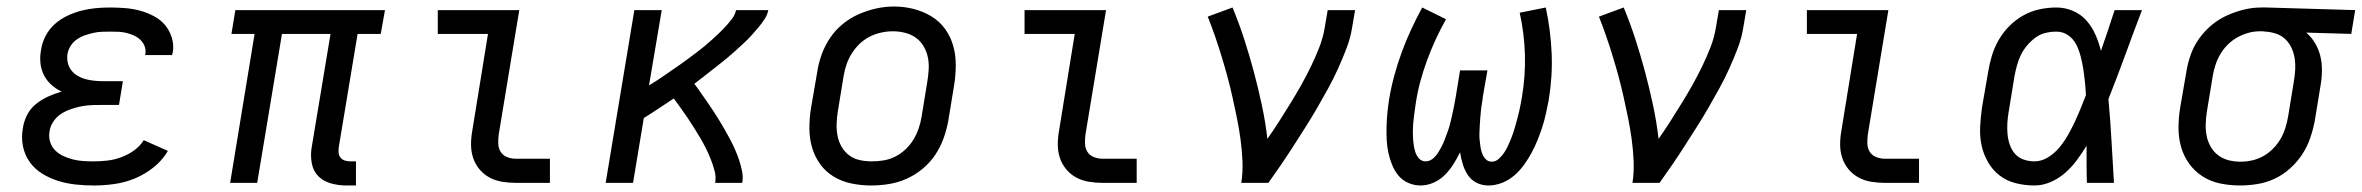

<svg xmlns="http://www.w3.org/2000/svg" viewBox="-20 -561 7245 589"><path d="M268 8Q240 8 212 5Q184 2 158.5 -6Q133 -14 110 -28Q87 -42 71.5 -63.5Q56 -85 50.5 -112Q45 -139 50 -167Q53 -188 63 -208Q73 -228 90.5 -242Q108 -256 128 -265Q148 -274 169 -280Q152 -288 137.5 -301Q123 -314 114.5 -331Q106 -348 104 -368Q102 -388 106 -408Q109 -430 120 -451Q131 -472 148.5 -487.5Q166 -503 187.5 -513Q209 -523 230.5 -528.5Q252 -534 274 -536Q296 -538 318 -538Q342 -538 365.5 -536Q389 -534 410.5 -528Q432 -522 452 -511.5Q472 -501 486 -484.5Q500 -468 507 -445.5Q514 -423 510 -400Q509 -398 508.5 -396Q508 -394 508 -392H425Q425 -393 425.5 -394Q426 -395 426 -396Q428 -408 423.5 -419.5Q419 -431 410.5 -439Q402 -447 391 -452Q380 -457 368 -460Q356 -463 343.5 -463.5Q331 -464 318 -464Q305 -464 292 -463.5Q279 -463 266 -460Q253 -457 240 -452.5Q227 -448 215.5 -440Q204 -432 196.5 -420Q189 -408 187 -395Q185 -382 188 -368.5Q191 -355 199 -345Q207 -335 218 -328.5Q229 -322 241.5 -318.5Q254 -315 268 -313.5Q282 -312 295 -312H357L345 -239H283Q268 -239 253 -238Q238 -237 223 -233.5Q208 -230 193 -224.5Q178 -219 165 -210Q152 -201 143 -187Q134 -173 132 -158Q129 -142 133.5 -126.5Q138 -111 149 -100Q160 -89 174 -82.5Q188 -76 203.5 -72Q219 -68 235.5 -67Q252 -66 268 -66Q289 -66 310 -68.5Q331 -71 351.5 -78.5Q372 -86 390.5 -99Q409 -112 421 -131L495 -98Q478 -69 451 -47.5Q424 -26 393.5 -13.5Q363 -1 331 3.5Q299 8 268 8Z M1042 8Q1018 8 995 1.5Q972 -5 956.5 -20.5Q941 -36 936.5 -60Q932 -84 936 -108L994 -457H845L769 0H686L761 -457H690L702 -530H1161L1148 -457H1077L1019 -108Q1018 -99 1019 -91Q1020 -83 1025 -77Q1030 -71 1038 -68.5Q1046 -66 1055 -66H1072V8Z M1563 0Q1541 0 1520 -3.5Q1499 -7 1481.5 -16.5Q1464 -26 1451 -41.5Q1438 -57 1431.5 -76.5Q1425 -96 1425 -117.5Q1425 -139 1429 -161L1477 -457H1323V-530H1573L1510 -149Q1508 -135 1508.5 -120.5Q1509 -106 1516 -95Q1523 -84 1536 -79Q1549 -74 1563 -74H1667V0Z M1838 0 1926 -530H2010L1971 -299Q1984 -307 1996.5 -315Q2009 -323 2021 -331.5Q2033 -340 2045.5 -348.5Q2058 -357 2070 -365.5Q2082 -374 2094 -383Q2106 -392 2118 -401Q2130 -410 2141.5 -419.5Q2153 -429 2164 -439Q2175 -449 2186 -459.5Q2197 -470 2207 -481Q2217 -492 2226 -504Q2235 -516 2238 -530H2337Q2334 -515 2325 -501.5Q2316 -488 2305.5 -475.5Q2295 -463 2284 -451Q2273 -439 2261 -428Q2249 -417 2237 -406Q2225 -395 2212.5 -384.5Q2200 -374 2187 -364Q2174 -354 2161.5 -344Q2149 -334 2136 -324Q2123 -314 2110 -304Q2120 -291 2129.5 -277Q2139 -263 2149 -249Q2159 -235 2168 -221Q2177 -207 2186 -192.5Q2195 -178 2203.5 -163Q2212 -148 2220 -133Q2228 -118 2235 -102Q2242 -86 2247.5 -69.5Q2253 -53 2256.5 -35.5Q2260 -18 2257 0H2174Q2177 -19 2172 -37.5Q2167 -56 2160 -73.5Q2153 -91 2145 -107Q2137 -123 2127.5 -139Q2118 -155 2108.5 -170Q2099 -185 2089 -200Q2079 -215 2068 -230Q2057 -245 2047 -259Q2024 -244 2001 -228.5Q1978 -213 1955 -199L1922 0Z M2653 8Q2622 8 2592.5 2Q2563 -4 2538 -19Q2513 -34 2496 -57.5Q2479 -81 2471 -109Q2463 -137 2463 -168Q2463 -199 2468 -230L2487 -340Q2491 -367 2500.5 -393.5Q2510 -420 2526 -444Q2542 -468 2565 -487Q2588 -506 2614.5 -517.5Q2641 -529 2668 -535Q2695 -541 2723 -541Q2754 -541 2783 -533.5Q2812 -526 2837 -511Q2862 -496 2879 -472.5Q2896 -449 2904 -421Q2912 -393 2912 -362Q2912 -331 2907 -300L2889 -190Q2884 -163 2874.5 -136.5Q2865 -110 2849 -86Q2833 -62 2810 -43Q2787 -24 2761 -12.5Q2735 -1 2707.5 3.5Q2680 8 2653 8ZM2654 -66Q2673 -66 2691 -69Q2709 -72 2726 -80.5Q2743 -89 2757.5 -102.5Q2772 -116 2782 -132.5Q2792 -149 2798 -166.5Q2804 -184 2807 -202L2825 -312Q2828 -331 2829 -350Q2830 -369 2826 -387Q2822 -405 2812.5 -420.5Q2803 -436 2788.5 -446Q2774 -456 2756 -460.5Q2738 -465 2719 -465Q2701 -465 2683 -461Q2665 -457 2648 -448.5Q2631 -440 2617 -426.5Q2603 -413 2593 -397Q2583 -381 2577 -363.5Q2571 -346 2568 -328L2550 -218Q2547 -199 2546.5 -180Q2546 -161 2549.5 -143.5Q2553 -126 2562 -110.5Q2571 -95 2585 -84.5Q2599 -74 2617 -70Q2635 -66 2654 -66Z M3363 0Q3341 0 3320 -3.5Q3299 -7 3281.5 -16.5Q3264 -26 3251 -41.5Q3238 -57 3231.5 -76.5Q3225 -96 3225 -117.5Q3225 -139 3229 -161L3277 -457H3123V-530H3373L3310 -149Q3308 -135 3308.5 -120.5Q3309 -106 3316 -95Q3323 -84 3336 -79Q3349 -74 3363 -74H3467V0Z M3788 0Q3793 -34 3791.5 -67.5Q3790 -101 3785.5 -134Q3781 -167 3774.5 -199Q3768 -231 3761 -262.5Q3754 -294 3745.5 -325.5Q3737 -357 3727.5 -388Q3718 -419 3707.5 -449.5Q3697 -480 3685 -510L3761 -538Q3781 -490 3797 -440.5Q3813 -391 3826.5 -340.5Q3840 -290 3851 -238.5Q3862 -187 3868 -135Q3887 -162 3904.5 -189.5Q3922 -217 3939 -244.5Q3956 -272 3972 -300.5Q3988 -329 4002 -358Q4016 -387 4027.5 -416.5Q4039 -446 4044 -477L4053 -530H4137L4128 -477Q4123 -445 4111 -413.5Q4099 -382 4085 -351Q4071 -320 4054.5 -290Q4038 -260 4021 -230.5Q4004 -201 3985.5 -172Q3967 -143 3948.5 -114Q3930 -85 3910.5 -56.5Q3891 -28 3871 0Z M4338 8Q4318 8 4300 0Q4282 -8 4270 -22.5Q4258 -37 4250.5 -55.5Q4243 -74 4239 -93Q4235 -112 4234 -132Q4233 -152 4233.5 -172.5Q4234 -193 4236 -213.5Q4238 -234 4241 -254Q4247 -291 4257 -328Q4267 -365 4280 -400.5Q4293 -436 4309 -470.5Q4325 -505 4343 -538L4416 -502Q4399 -472 4384.5 -440.5Q4370 -409 4358 -376.5Q4346 -344 4337 -310.5Q4328 -277 4323 -243Q4321 -231 4319.5 -218.5Q4318 -206 4316.5 -193.5Q4315 -181 4314.5 -168.5Q4314 -156 4314.5 -143.5Q4315 -131 4316.5 -119Q4318 -107 4321.5 -95.5Q4325 -84 4333 -75Q4341 -66 4353 -66Q4365 -66 4374.5 -73.5Q4384 -81 4390.5 -91Q4397 -101 4402.5 -111.5Q4408 -122 4412 -133Q4416 -144 4420 -154.5Q4424 -165 4427 -176Q4430 -187 4432.5 -198Q4435 -209 4437.5 -220.5Q4440 -232 4442 -243Q4444 -254 4446 -265L4459 -345H4543L4529 -265Q4528 -254 4526 -243Q4524 -232 4523 -221Q4522 -210 4521 -198.5Q4520 -187 4519.5 -176Q4519 -165 4518.5 -154Q4518 -143 4519 -132.5Q4520 -122 4521.5 -111.5Q4523 -101 4526.5 -91Q4530 -81 4537.5 -73Q4545 -65 4556 -65Q4568 -65 4577.5 -73.5Q4587 -82 4593.5 -91.5Q4600 -101 4605 -111.5Q4610 -122 4614.5 -133Q4619 -144 4622.5 -154.5Q4626 -165 4629 -176Q4632 -187 4635 -198Q4638 -209 4640.5 -220Q4643 -231 4645 -242Q4647 -253 4649 -264Q4660 -330 4658 -394.5Q4656 -459 4642 -522L4722 -538Q4737 -468 4740 -397.5Q4743 -327 4731 -254Q4727 -234 4722.5 -213Q4718 -192 4711.5 -172Q4705 -152 4697 -132Q4689 -112 4678.5 -92.5Q4668 -73 4655 -55Q4642 -37 4625 -22.5Q4608 -8 4587.5 0Q4567 8 4546 8Q4526 8 4509.5 -0.5Q4493 -9 4483 -24Q4473 -39 4467.5 -57Q4462 -75 4459 -94Q4450 -75 4438.5 -57Q4427 -39 4412 -24Q4397 -9 4377.5 -0.5Q4358 8 4338 8Z M4988 0Q4993 -34 4991.5 -67.5Q4990 -101 4985.5 -134Q4981 -167 4974.5 -199Q4968 -231 4961 -262.5Q4954 -294 4945.5 -325.5Q4937 -357 4927.5 -388Q4918 -419 4907.5 -449.5Q4897 -480 4885 -510L4961 -538Q4981 -490 4997 -440.5Q5013 -391 5026.5 -340.5Q5040 -290 5051 -238.5Q5062 -187 5068 -135Q5087 -162 5104.5 -189.5Q5122 -217 5139 -244.5Q5156 -272 5172 -300.5Q5188 -329 5202 -358Q5216 -387 5227.5 -416.5Q5239 -446 5244 -477L5253 -530H5337L5328 -477Q5323 -445 5311 -413.5Q5299 -382 5285 -351Q5271 -320 5254.5 -290Q5238 -260 5221 -230.5Q5204 -201 5185.5 -172Q5167 -143 5148.5 -114Q5130 -85 5110.5 -56.5Q5091 -28 5071 0Z M5763 0Q5741 0 5720 -3.5Q5699 -7 5681.5 -16.5Q5664 -26 5651 -41.5Q5638 -57 5631.5 -76.5Q5625 -96 5625 -117.5Q5625 -139 5629 -161L5677 -457H5523V-530H5773L5710 -149Q5708 -135 5708.5 -120.5Q5709 -106 5716 -95Q5723 -84 5736 -79Q5749 -74 5763 -74H5867V0Z M6221 8Q6192 8 6164 1Q6136 -6 6114.5 -22.5Q6093 -39 6079 -63Q6065 -87 6059 -114.5Q6053 -142 6054.5 -171.5Q6056 -201 6060 -230L6079 -340Q6083 -365 6090.5 -390Q6098 -415 6111.5 -438.5Q6125 -462 6144.5 -481.5Q6164 -501 6187.5 -514Q6211 -527 6237 -532.5Q6263 -538 6288 -538Q6315 -538 6339.5 -527.5Q6364 -517 6381 -497.5Q6398 -478 6408.5 -454Q6419 -430 6425 -405Q6436 -436 6446.5 -467.5Q6457 -499 6467 -530H6551Q6525 -462 6500 -393.5Q6475 -325 6448 -257Q6454 -193 6457.5 -128.5Q6461 -64 6465 0H6382Q6381 -29 6381 -57.5Q6381 -86 6381 -114Q6367 -91 6351 -69.5Q6335 -48 6315 -30.5Q6295 -13 6270.5 -2.5Q6246 8 6221 8ZM6221 -66Q6243 -66 6263 -78.5Q6283 -91 6297.5 -108.5Q6312 -126 6323.5 -146Q6335 -166 6344.5 -186.5Q6354 -207 6362.5 -227.5Q6371 -248 6379 -269Q6378 -289 6376 -309Q6374 -329 6371 -348.5Q6368 -368 6363 -387.5Q6358 -407 6349.5 -424Q6341 -441 6325 -452.5Q6309 -464 6288 -464Q6272 -464 6255 -460Q6238 -456 6224 -445.5Q6210 -435 6198.5 -421.5Q6187 -408 6179.5 -392.5Q6172 -377 6167.5 -360.5Q6163 -344 6160 -328L6142 -218Q6139 -201 6138 -183.5Q6137 -166 6138.5 -149.5Q6140 -133 6145.5 -117Q6151 -101 6161.5 -89Q6172 -77 6188 -71.5Q6204 -66 6221 -66Z M6852 8Q6821 8 6791.5 2Q6762 -4 6737.5 -19.5Q6713 -35 6696 -58.5Q6679 -82 6671 -110Q6663 -138 6663 -168.5Q6663 -199 6668 -230L6687 -340Q6691 -366 6700 -392Q6709 -418 6725.5 -441.5Q6742 -465 6764 -483.5Q6786 -502 6811.5 -513.5Q6837 -525 6863.5 -531.5Q6890 -538 6917 -538Q6921 -538 6925 -538Q6929 -538 6933 -538L7205 -530L7193 -457L7055 -461Q7071 -447 7082 -428.5Q7093 -410 7098 -389.5Q7103 -369 7103 -346Q7103 -323 7099 -300L7081 -190Q7076 -164 7067 -137.5Q7058 -111 7042.5 -87.5Q7027 -64 7005.5 -44.5Q6984 -25 6958.5 -13Q6933 -1 6905.5 3.5Q6878 8 6852 8ZM6853 -65Q6871 -65 6889 -69Q6907 -73 6923 -82Q6939 -91 6952.5 -104.5Q6966 -118 6975.5 -134Q6985 -150 6990.5 -167.5Q6996 -185 6999 -202L7017 -312Q7020 -330 7021 -347.5Q7022 -365 7019.5 -381.5Q7017 -398 7010 -413.5Q7003 -429 6991 -440.5Q6979 -452 6963 -457.5Q6947 -463 6930 -464L6921 -465Q6918 -465 6916 -465Q6914 -465 6912 -465Q6894 -465 6876.5 -460Q6859 -455 6843 -446Q6827 -437 6814 -424Q6801 -411 6791.5 -395Q6782 -379 6776.5 -362Q6771 -345 6768 -328L6750 -218Q6747 -199 6746.5 -180Q6746 -161 6749.5 -143.5Q6753 -126 6762 -110.5Q6771 -95 6785 -84.5Q6799 -74 6816.5 -69.5Q6834 -65 6853 -65Z"/></svg>

Font: Iosevka Curly Slab Extended
Style: Italic
Weight: 400
Width: 7
Italic angle: -9°
Monospace: yes
Designer: Belleve Invis
Foundry: Belleve Invis
Version: Version 11.1.0; ttfautohint (v1.8.3)